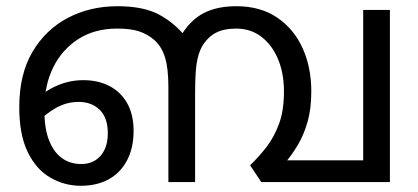

<svg xmlns="http://www.w3.org/2000/svg" viewBox="-20 -586 1346 618"><path d="M358 -566Q442 -566 492 -539Q542 -512 576 -469L596 -428L608 -266V0H522V-306Q522 -365 511.5 -400Q501 -435 478 -456Q457 -475 429.5 -484.5Q402 -494 357 -494Q285 -494 232.5 -460.5Q180 -427 151.5 -369.5Q123 -312 123 -239V-228Q123 -172 138 -134Q153 -96 179.5 -77Q206 -58 242 -58Q267 -58 286 -69.5Q305 -81 316 -103Q327 -125 327 -157Q327 -207 301 -232.5Q275 -258 233 -258Q194 -258 159 -238Q124 -218 95 -186L80 -248Q109 -284 154 -306Q199 -328 248 -328Q296 -328 332.5 -309Q369 -290 389.5 -253.5Q410 -217 410 -165Q410 -110 389 -70Q368 -30 330 -9Q292 12 240 12Q188 12 142.5 -14Q97 -40 69.5 -96Q42 -152 42 -241Q42 -347 84.5 -419Q127 -491 198.5 -528.5Q270 -566 358 -566ZM1235 -554V0H821L785 -54Q813 -81 837.5 -112.5Q862 -144 878 -187Q894 -230 894 -292Q894 -350 875 -395.5Q856 -441 821.5 -467.5Q787 -494 740 -494Q699 -494 673 -479.5Q647 -465 630 -436Q618 -414 613 -382Q608 -350 608 -285V0H522V-258L571 -422L566 -477Q596 -524 638 -545Q680 -566 741 -566Q818 -566 872 -529.5Q926 -493 954 -431Q982 -369 982 -292Q982 -236 970 -194Q958 -152 939 -120Q920 -88 897 -61L877 -70H1149V-554Z"/></svg>

Font: malayalam15
Style: Book
Weight: 400
Designer: Jelle Bosma - Monotype Design Team
Foundry: Monotype Imaging Inc.
Version: Version 2.003